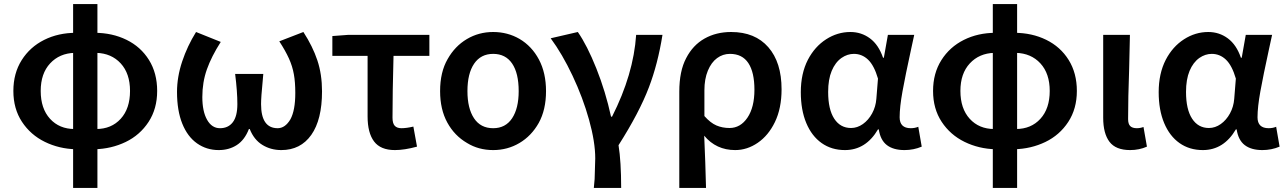

<svg xmlns="http://www.w3.org/2000/svg" viewBox="-20 -727 6348 948"><path d="M46 -278Q46 -365 87 -430Q128 -495 198 -530Q268 -565 355 -565L348 -466Q274 -464 227.5 -414Q181 -364 181 -278Q181 -191 227 -140.5Q273 -90 348 -90L355 10Q272 8 201.5 -26.5Q131 -61 88.5 -125.5Q46 -190 46 -278ZM622 -278Q622 -364 576 -414Q530 -464 455 -466L447 -565Q534 -565 604.5 -530.5Q675 -496 715.5 -431Q756 -366 756 -278Q756 -190 713.5 -125Q671 -60 600.5 -26Q530 8 447 10L455 -90Q530 -90 576 -140.5Q622 -191 622 -278ZM341 -707H461V201H341Z M953 -19Q906 -52 880 -116.5Q854 -181 854 -273Q854 -347 879.5 -423.5Q905 -500 948 -569L1070 -520Q1024 -448 1001.5 -384.5Q979 -321 979 -248Q979 -177 1002.5 -135.5Q1026 -94 1066 -94Q1107 -94 1129.5 -123.5Q1152 -153 1152 -213Q1152 -274 1141 -362H1280L1277 -327Q1269 -247 1269 -213Q1269 -94 1351 -94Q1388 -94 1414 -138Q1438 -182 1438 -268Q1438 -322 1431 -360Q1424 -400 1406.5 -438.5Q1389 -477 1359 -523L1478 -569Q1524 -498 1547 -429Q1570 -360 1570 -276Q1570 -136 1517 -61Q1464 14 1369 14Q1317 14 1275.5 -11.5Q1234 -37 1213 -90H1209Q1188 -36 1149.5 -11Q1111 14 1060 14Q1000 14 953 -19Z M1795 -152V-451H1621V-549L1701 -555H2100V-451H1923Q1918 -269 1918 -146Q1918 -118 1929 -106Q1940 -94 1962 -94Q1987 -94 2021 -102L2039 -3Q1977 14 1930 14Q1859 14 1827 -28.5Q1795 -71 1795 -152Z M2286 -21Q2224 -57 2188.5 -122Q2153 -187 2153 -277Q2153 -371 2190 -435Q2226 -499 2285 -534Q2344 -569 2415 -569Q2486 -569 2545 -535Q2606 -499 2641 -433Q2676 -367 2676 -277Q2676 -185 2640 -120Q2604 -56 2545 -21Q2486 14 2415 14Q2343 14 2286 -21ZM2541 -277Q2541 -366 2508.5 -413.5Q2476 -461 2415 -461Q2354 -461 2321 -412.5Q2288 -364 2288 -277Q2288 -192 2320.5 -143Q2353 -94 2415 -94Q2476 -94 2508.5 -143Q2541 -192 2541 -277Z M2916 157Q2919 79 2919 55Q2919 -26 2888.5 -135.5Q2858 -245 2807 -353Q2756 -461 2699 -538L2833 -569Q2879 -503 2924.5 -389Q2970 -275 2997 -151H3002Q3108 -360 3121 -555H3251Q3228 -411 3184 -296Q3137 -172 3034 -10Q3047 70 3047 201H2912Z M3368 -440Q3401 -504 3458.5 -536.5Q3516 -569 3590 -569Q3708 -569 3773.5 -494Q3839 -419 3839 -286Q3839 -192 3806 -124Q3774 -58 3721.5 -22Q3669 14 3610 14Q3516 14 3457 -57Q3463 75 3466 201H3334V-274Q3334 -376 3368 -440ZM3705 -284Q3705 -370 3675 -415.5Q3645 -461 3584 -461Q3549 -461 3520.5 -440Q3492 -419 3475 -378Q3458 -337 3458 -281V-154Q3488 -120 3517.5 -107.5Q3547 -95 3582 -95Q3636 -95 3670.5 -146Q3705 -197 3705 -284Z M3934 -272Q3934 -364 3969 -432Q4003 -497 4059 -533Q4115 -569 4179 -569Q4233 -569 4275.5 -537.5Q4318 -506 4340 -442H4344L4364 -555H4494L4479 -486Q4450 -353 4436 -275.5Q4422 -198 4422 -148Q4422 -94 4477 -94Q4497 -94 4514 -101L4531 -3Q4491 14 4446 14Q4391 14 4359 -10.5Q4327 -35 4319 -88H4315Q4255 14 4152 14Q4086 14 4037 -20.5Q3988 -55 3961 -119.5Q3934 -184 3934 -272ZM4307 -239 4315 -339Q4296 -404 4266 -432.5Q4236 -461 4196 -461Q4164 -461 4135 -441Q4104 -419 4086.5 -377Q4069 -335 4069 -273Q4069 -187 4099 -141Q4129 -95 4182 -95Q4213 -95 4240.5 -114.5Q4268 -134 4286 -167Q4304 -200 4307 -239Z M4587 -278Q4587 -365 4628 -430Q4669 -495 4739 -530Q4809 -565 4896 -565L4889 -466Q4815 -464 4768.5 -414Q4722 -364 4722 -278Q4722 -191 4768 -140.5Q4814 -90 4889 -90L4896 10Q4813 8 4742.5 -26.5Q4672 -61 4629.5 -125.5Q4587 -190 4587 -278ZM5163 -278Q5163 -364 5117 -414Q5071 -464 4996 -466L4988 -565Q5075 -565 5145.5 -530.5Q5216 -496 5256.5 -431Q5297 -366 5297 -278Q5297 -190 5254.5 -125Q5212 -60 5141.5 -26Q5071 8 4988 10L4996 -90Q5071 -90 5117 -140.5Q5163 -191 5163 -278ZM4882 -707H5002V201H4882Z M5427 -146V-555H5559L5555 -380Q5550 -245 5550 -139Q5550 -115 5560.5 -104.5Q5571 -94 5593 -94Q5610 -94 5626 -100L5643 -3Q5605 14 5560 14Q5489 14 5458 -27Q5427 -68 5427 -146Z M5701 -272Q5701 -364 5736 -432Q5770 -497 5826 -533Q5882 -569 5946 -569Q6000 -569 6042.5 -537.5Q6085 -506 6107 -442H6111L6131 -555H6261L6246 -486Q6217 -353 6203 -275.5Q6189 -198 6189 -148Q6189 -94 6244 -94Q6264 -94 6281 -101L6298 -3Q6258 14 6213 14Q6158 14 6126 -10.5Q6094 -35 6086 -88H6082Q6022 14 5919 14Q5853 14 5804 -20.5Q5755 -55 5728 -119.5Q5701 -184 5701 -272ZM6074 -239 6082 -339Q6063 -404 6033 -432.5Q6003 -461 5963 -461Q5931 -461 5902 -441Q5871 -419 5853.5 -377Q5836 -335 5836 -273Q5836 -187 5866 -141Q5896 -95 5949 -95Q5980 -95 6007.5 -114.5Q6035 -134 6053 -167Q6071 -200 6074 -239Z"/></svg>

Font: Merged Yaku Han JP SemiBold
Style: Regular
Weight: 600
Designer: Ryoko NISHIZUKA 西塚涼子 (kana, bopomofo & ideographs); Paul D. Hunt (Latin, Greek & Cyrillic); Sandoll Communications 산돌커뮤니
Foundry: Adobe
Version: Version 2.004